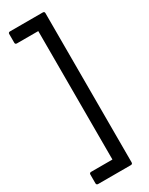

<svg xmlns="http://www.w3.org/2000/svg" viewBox="-241 -832 794 1024"><g transform="rotate(-30 155.5 -320.0)"><path d="M31 150Q20 150 20 139V86Q20 75 31 75H162V-716H31Q20 -716 20 -726V-780Q20 -790 31 -790H232Q243 -790 243 -780V139Q243 150 232 150Z"/></g></svg>

Font: LINE Seed Sans App
Style: Regular
Weight: 400
Designer: LINE VX Design & Dalton Maag Ltd & Sandoll Inc
Foundry: Dalton Maag Ltd
Version: Version 1.003